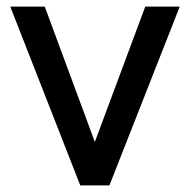

<svg xmlns="http://www.w3.org/2000/svg" viewBox="-20 -559 573 579"><path d="M11 -539H115L266 -131L418 -539H522L310 0H222Z"/></svg>

Font: Evergrow Sans 
Style: Medium
Weight: 500
Foundry: 10Web
Version: Version 1.000